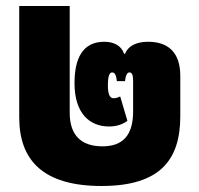

<svg xmlns="http://www.w3.org/2000/svg" viewBox="-20 -604 663 639"><path d="M318 15C515 15 580 -74 580 -217V-352C580 -431 538 -465 473 -465C432 -465 406 -450 396 -425H393C384 -452 359 -465 327 -465C254 -465 228 -408 228 -327C228 -227 278 -183 343 -183C369 -183 390 -191 404 -202L380 -283C372 -279 365 -277 358 -277C345 -277 339 -291 339 -321C339 -346 343 -363 353 -363C364 -363 367 -350 369 -334H396C398 -351 402 -363 411 -363C420 -363 423 -352 423 -336V-233C423 -154 389 -117 321 -117C248 -117 212 -156 212 -229V-584H44V-213C44 -72 122 15 318 15Z"/></svg>

Font: Noto Sans Thai SemCond Blk
Style: Regular
Weight: 900
Width: 4
Designer: Monotype Design Team
Foundry: Monotype Imaging Inc.
Version: Version 2.002